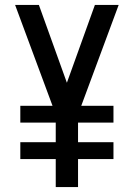

<svg xmlns="http://www.w3.org/2000/svg" viewBox="-20 -755 540 775"><path d="M205 0V-113H62V-181H205V-260H62V-328H192L41 -735H137L250 -421L363 -735H459L308 -328H438V-260H295V-181H438V-113H295V0Z"/></svg>

Font: Iosevka Bendy Medium
Style: Regular
Weight: 500
Monospace: yes
Designer: Belleve Invis
Foundry: Belleve Invis
Version: Version 30.1.2